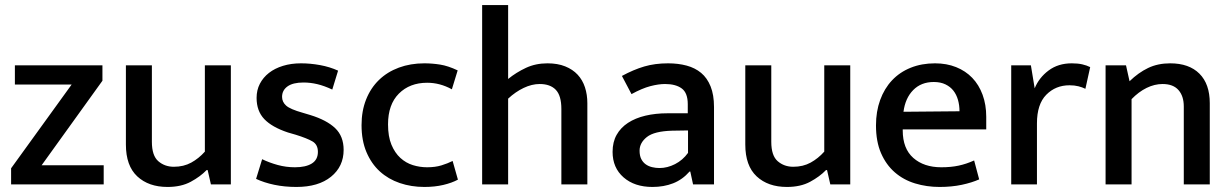

<svg xmlns="http://www.w3.org/2000/svg" viewBox="-20 -731 4881 761"><path d="M386 -411 145 -76H391V0H24V-64L264 -396H39V-472H386Z M792 -472H895V0H816L803 -57H799Q774 -31 736 -10.5Q698 10 644 10Q569 10 524 -32Q479 -74 479 -158V-472H582V-169Q582 -114 607.5 -92Q633 -70 669 -70Q708 -70 738 -86.5Q768 -103 792 -130Z M1297 -376Q1265 -391 1237.5 -397.5Q1210 -404 1183 -404Q1141 -404 1119.5 -388.5Q1098 -373 1098 -347Q1098 -327 1114 -312.5Q1130 -298 1180 -284L1210 -275Q1275 -255 1308.5 -223Q1342 -191 1342 -137Q1342 -71 1292 -30.5Q1242 10 1155 10Q1108 10 1067.5 1.5Q1027 -7 995 -22L1019 -100Q1048 -86 1081 -77Q1114 -68 1149 -68Q1192 -68 1216 -83Q1240 -98 1240 -129Q1240 -158 1218.5 -170.5Q1197 -183 1152 -197L1121 -206Q1058 -227 1027.5 -259Q997 -291 997 -343Q997 -374 1010 -399Q1023 -424 1046 -442Q1069 -460 1101.5 -470Q1134 -480 1173 -480Q1210 -480 1248.5 -473Q1287 -466 1320 -451Z M1673 -68Q1705 -68 1729.5 -75.5Q1754 -83 1774 -93L1795 -19Q1771 -6 1737 2Q1703 10 1662 10Q1610 10 1564.5 -5.5Q1519 -21 1485.5 -51.5Q1452 -82 1432.5 -128Q1413 -174 1413 -235Q1413 -291 1431 -336.5Q1449 -382 1482 -414Q1515 -446 1561 -463Q1607 -480 1662 -480Q1693 -480 1724.5 -475Q1756 -470 1794 -452L1771 -377Q1724 -403 1673 -403Q1604 -403 1561 -360Q1518 -317 1518 -238Q1518 -190 1531.5 -157.5Q1545 -125 1567 -105Q1589 -85 1616.5 -76.5Q1644 -68 1673 -68Z M1994 0H1891V-711H1994V-418Q2026 -444 2064.5 -462Q2103 -480 2150 -480Q2190 -480 2220 -468Q2250 -456 2269.5 -435Q2289 -414 2298.5 -385Q2308 -356 2308 -322V0H2205V-299Q2205 -352 2183 -375Q2161 -398 2119 -398Q2088 -398 2055.5 -382.5Q2023 -367 1994 -340Z M2445 -430Q2491 -455 2533.5 -467.5Q2576 -480 2628 -480Q2668 -480 2701.5 -471Q2735 -462 2759 -442Q2783 -422 2796.5 -388.5Q2810 -355 2810 -307V0H2727L2716 -51H2713Q2685 -19 2648 -4.5Q2611 10 2566 10Q2495 10 2451.5 -28Q2408 -66 2408 -129Q2408 -168 2424 -196.5Q2440 -225 2469 -244Q2498 -263 2538 -272.5Q2578 -282 2626 -282H2706V-318Q2706 -363 2682 -380.5Q2658 -398 2616 -398Q2590 -398 2557.5 -389.5Q2525 -381 2483 -358ZM2707 -214 2644 -213Q2573 -211 2544 -188Q2515 -165 2515 -134Q2515 -114 2521.5 -101Q2528 -88 2539 -80Q2550 -72 2564.5 -68.5Q2579 -65 2594 -65Q2625 -65 2655.5 -80.5Q2686 -96 2707 -125Z M3247 -472H3350V0H3271L3258 -57H3254Q3229 -31 3191 -10.5Q3153 10 3099 10Q3024 10 2979 -32Q2934 -74 2934 -158V-472H3037V-169Q3037 -114 3062.5 -92Q3088 -70 3124 -70Q3163 -70 3193 -86.5Q3223 -103 3247 -130Z M3889 -218H3558V-214Q3558 -142 3600 -105Q3642 -68 3711 -68Q3749 -68 3779.5 -74.5Q3810 -81 3841 -95L3861 -20Q3832 -7 3792 1.5Q3752 10 3704 10Q3653 10 3607 -4Q3561 -18 3526.5 -48Q3492 -78 3472 -124Q3452 -170 3452 -234Q3452 -289 3468.5 -334.5Q3485 -380 3515.5 -412.5Q3546 -445 3589.5 -462.5Q3633 -480 3686 -480Q3732 -480 3769.5 -465Q3807 -450 3833.5 -422.5Q3860 -395 3874.5 -355.5Q3889 -316 3889 -268ZM3783 -290Q3783 -314 3777 -335Q3771 -356 3759 -371.5Q3747 -387 3727.5 -396.5Q3708 -406 3681 -406Q3631 -406 3599.5 -374Q3568 -342 3561 -288Z M3988 0V-472H4066L4081 -381Q4098 -423 4136 -451.5Q4174 -480 4228 -480Q4252 -480 4269.5 -476Q4287 -472 4301 -465L4282 -379Q4270 -385 4254.5 -389Q4239 -393 4219 -393Q4164 -393 4127 -355.5Q4090 -318 4090 -242V0Z M4465 0H4362V-472H4443L4457 -409Q4492 -443 4530.5 -461.5Q4569 -480 4618 -480Q4693 -480 4734 -439Q4775 -398 4775 -322V0H4672V-309Q4672 -350 4651 -374Q4630 -398 4588 -398Q4556 -398 4524.5 -382.5Q4493 -367 4465 -338Z"/></svg>

Font: Mukta Medium
Style: Regular
Weight: 500
Designer: Girish Dalvi and Yashodeep Gholap
Foundry: Ek Type
Version: Version 2.538;PS 1.002;hotconv 16.6.51;makeotf.lib2.5.65220;